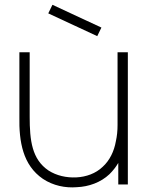

<svg xmlns="http://www.w3.org/2000/svg" viewBox="-20 -785 637 817"><path d="M411.5 -667.7 203.1 -764.6 185.4 -728.1 393.8 -631.2ZM480.2 -562.5V-253.1C480.2 -229.2 478.1 -206.3 472.9 -183.3C465.6 -141.7 446.9 -102.1 416.7 -75C387.5 -46.9 346.9 -32.3 305.2 -30.2C262.5 -28.1 220.8 -37.5 186.5 -59.4C115.6 -107.3 106.3 -187.5 106.3 -288.5V-562.5H62.5V-288.5C60.4 -182.3 77.1 -82.3 162.5 -24C206.3 5.2 258.3 15.6 307.3 11.5C357.3 9.4 408.3 -8.3 445.8 -43.8C460.4 -58.3 472.9 -74 483.3 -91.7V0H524V-562.5Z"/></svg>

Font: Manrope Thin
Style: Regular
Weight: 100
Width: 4
Designer: Michael Sharanda
Foundry: Michael Sharanda
Version: Version 2.000;PS 002.000;hotconv 1.0.88;makeotf.lib2.5.64775